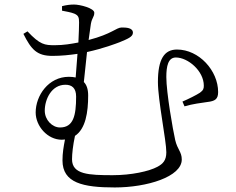

<svg xmlns="http://www.w3.org/2000/svg" viewBox="-20 -780 1040 845"><path d="M244 -219C210 -219 177 -252 177 -293C177 -342 206 -407 268 -407C296 -407 315 -393 315 -355C315 -271 303 -219 244 -219ZM368 -360C368 -388 361 -407 349 -419L363 -551C436 -567 490 -588 506 -594C542 -609 565 -618 565 -636C565 -658 535 -659 516 -659C491 -659 474 -631 370 -604L380 -675C385 -703 395 -705 395 -724C395 -744 332 -760 306 -760C289 -760 273 -758 253 -753V-733C267 -730 293 -726 307 -720C325 -712 328 -704 328 -681C328 -665 327 -632 325 -593C294 -587 260 -581 221 -581C177 -581 156 -583 101 -642L83 -631C118 -561 143 -534 211 -534C249 -534 287 -538 321 -543L313 -439C304 -441 294 -442 283 -442C193 -442 137 -359 137 -285C137 -225 189 -165 252 -165L266 -166C260 -135 255 -107 255 -74C255 25 345 45 485 45C627 45 780 -2 780 -78C780 -112 761 -121 751 -164C741 -208 712 -373 712 -441C712 -489 720 -527 754 -527C807 -527 877 -468 877 -403C877 -390 875 -383 860 -372C845 -362 809 -344 783 -333L792 -312C829 -323 866 -327 892 -331C926 -335 940 -343 940 -375C940 -469 856 -562 759 -562C703 -562 675 -520 675 -419C675 -339 712 -161 712 -110C712 -74 697 -59 673 -46C636 -26 558 -9 476 -9C371 -9 297 -12 297 -79C297 -103 301 -140 310 -182C357 -213 368 -286 368 -360Z"/></svg>

Font: Noto Serif CJK TC Light
Style: Regular
Weight: 300
Designer: Ryoko NISHIZUKA 西塚涼子 (kana & ideographs); Frank Grießhammer (Latin, Greek & Cyrillic); Wenlong ZHANG 张文龙 (bopomofo); San
Foundry: Adobe
Version: Version 2.001;hotconv 1.1.0;makeotfexe 2.6.0